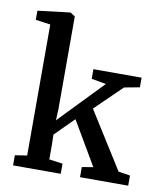

<svg xmlns="http://www.w3.org/2000/svg" viewBox="-72 -666 614 726"><g transform="rotate(10 234.5 -303.5)"><path d="M27 0V-39L73 -46V-549L16 -557V-592L140 -607H141L159 -595V-237L157 -196L319 -364L263 -374V-411H448V-374L389 -363L287 -264L424 -46L469 -39V0H284V-39L327 -46L229 -213L157 -141L158 -102V-46L210 -39V0Z"/></g></svg>

Font: Aikya Medium
Style: Regular
Weight: 500
Designer: Neelakash Kshetrimayum (Latin subset based on Merriweather by Eben Sorkin)
Foundry: Brand New Type
Version: Version 1.00 b005